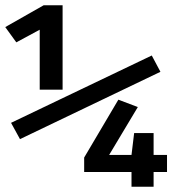

<svg xmlns="http://www.w3.org/2000/svg" viewBox="-28 -710 655 730"><path d="M123 -597 34 -549 -8 -607 138 -690H210V-369H123ZM14 -243 549 -499 582 -437 48 -181ZM556 0H472V-56H292V-111L422 -331L496 -303L387 -121H472L482 -204H556V-121H607V-56H556Z"/></svg>

Font: Fira Mono Medium
Style: Regular
Weight: 500
Designer: Carrois Corporate & Edenspiekermann AG
Foundry: Carrois Corporate GbR & Edenspiekermann AG
Version: Version 3.206